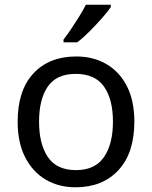

<svg xmlns="http://www.w3.org/2000/svg" viewBox="-20 -786 645 816"><path d="M551 -269Q551 -136 483.5 -63Q416 10 301 10Q230 10 174.5 -22.5Q119 -55 87 -117.5Q55 -180 55 -269Q55 -402 122 -474Q189 -546 304 -546Q377 -546 432.5 -513.5Q488 -481 519.5 -419.5Q551 -358 551 -269ZM146 -269Q146 -174 183.5 -118.5Q221 -63 303 -63Q384 -63 422 -118.5Q460 -174 460 -269Q460 -364 422 -418Q384 -472 302 -472Q220 -472 183 -418Q146 -364 146 -269ZM451 -756Q439 -738 414 -709.5Q389 -681 360.5 -652.5Q332 -624 308 -606H250V-618Q265 -637 282.5 -663Q300 -689 317 -716.5Q334 -744 345 -766H451Z"/></svg>

Font: Noto Sans Chakma
Style: Regular
Weight: 400
Designer: Zachary Quinn Scheuren - Monotype Design Team
Foundry: Monotype Imaging Inc.
Version: Version 2.003; ttfautohint (v1.8.4.7-5d5b)